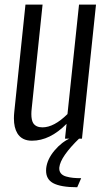

<svg xmlns="http://www.w3.org/2000/svg" viewBox="-20 -598 452 828"><path d="M313 209.5Q241.7 209.5 208.5 191.4Q178.7 174.8 178.7 137.7Q178.7 132.8 179.2 127.4Q183.6 88.4 215.1 51Q246.6 13.7 284.2 -2.4H323.2Q240.7 77.6 235.8 124Q234.4 138.7 241.9 148.7Q249.5 158.7 264.9 163.1Q280.3 167.5 295.2 168.9Q310.1 170.4 330.1 170.4ZM117.7 8.8Q74.2 8.8 54.7 -23.4Q40 -47.9 40 -87.4Q40 -100.1 41.5 -114.7L89.8 -578.1H163.6L116.7 -129.9Q115.2 -116.7 115.2 -106Q115.2 -80.6 123 -67.4Q134.8 -48.8 163.1 -48.8Q212.9 -48.8 271 -106L320.8 -578.1H394L333.5 0H260.3L267.1 -64Q195.3 8.8 117.7 8.8Z"/></svg>

Font: Oswald
Style: Light
Weight: 300
Designer: Vernon Adams
Foundry: Vernon Adams
Version: 3.0; ttfautohint (v0.95.6-bc232) -l 8 -r 50 -G 200 -x 0 -w "